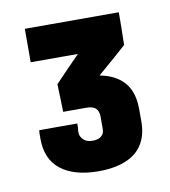

<svg xmlns="http://www.w3.org/2000/svg" viewBox="-53 -846 405 458"><g transform="rotate(-10 150.0 -617.5)"><path d="M151.4 -434.6C190.4 -434.6 220.7 -443.4 241.2 -460C261.7 -477.5 271.5 -502 271.5 -533.2V-542V-552.7V-563.5C271.5 -591.8 264.6 -613.3 251 -628.9C237.3 -644.5 217.8 -654.3 192.4 -659.2C227.5 -689.5 251 -710 262.7 -720.7C263.7 -760.7 263.7 -787.1 263.7 -799.8H36.1V-718.8H150.4C120.1 -687.5 99.6 -667 89.8 -656.2C90.8 -622.1 91.8 -599.6 91.8 -588.9H148.4C158.2 -588.9 166 -586.9 170.9 -582C175.8 -577.1 177.7 -570.3 177.7 -561.5V-546.9V-532.2C177.7 -525.4 175.8 -519.5 170.9 -515.6C166 -510.7 158.2 -508.8 149.4 -508.8C138.7 -508.8 131.8 -511.7 127 -516.6C122.1 -521.5 119.1 -527.3 119.1 -534.2C119.1 -537.1 119.1 -541 120.1 -544.9V-555.7H28.3C27.3 -552.7 27.3 -549.8 27.3 -546.9V-540V-534.2C27.3 -502 38.1 -476.6 59.6 -460C81.1 -443.4 111.3 -434.6 151.4 -434.6Z"/></g></svg>

Font: Yellow Ladder Regular
Style: Regular
Weight: 400
Designer: Zima Creative
Version: Version 2.002